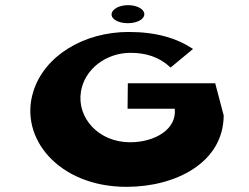

<svg xmlns="http://www.w3.org/2000/svg" viewBox="-20 -708 967 745"><path d="M477 -688C443 -688 415 -673 413 -654C411 -634 439 -618 476 -618C513 -618 541 -634 540 -654C539 -673 511 -688 477 -688ZM815 -385H476L475 -286H658C667 -206 580 -156 485 -156C362 -156 278 -251 294 -352C308 -441 393 -503 486 -503C545 -503 597 -488 642 -446L729 -518C666 -560 586 -584 479 -584C306 -584 152 -492 109 -352C53 -172 208 17 471 17C662 17 847 -77 848 -260Z"/></svg>

Font: Hussar Milosc
Style: Bold
Weight: 700
Foundry: Cannot Into Space Fonts
Version: Version 1.02